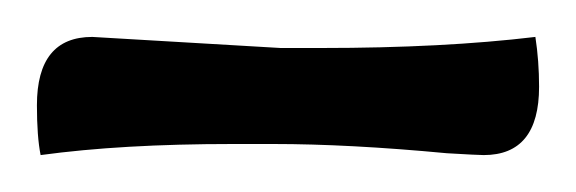

<svg xmlns="http://www.w3.org/2000/svg" viewBox="-20 -635 312 104"><path d="M30 -615 132 -609H154Q220 -609 270 -615Q272 -602 272 -588Q272 -551 242 -551Q239 -551 222 -552Q169 -557 128 -557H106Q46 -557 2 -551Q0 -561 0 -578Q0 -615 30 -615Z"/></svg>

Font: Overlock
Style: Regular
Weight: 400
Designer: Dario Muhafara
Foundry: Dario Manuel Muhafara
Version: Version 1.002